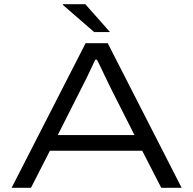

<svg xmlns="http://www.w3.org/2000/svg" viewBox="-20 -891 917 911"><path d="M502 -738.8H426.8L278.8 -867.2V-871.1H384.8ZM35.2 0 386.2 -686H491.2L841.8 0H745.1L654.8 -175.8H216.8L127 0ZM253.9 -250H618.2L506.8 -470.2Q499 -484.9 473.6 -538.8Q448.2 -592.8 439.9 -607.9H432.1Q382.8 -502 365.2 -470.2Z"/></svg>

Font: Archivo Expanded Light
Style: Regular
Weight: 300
Width: 7
Designer: Hector Gatti
Foundry: Omnibus-Type
Version: Version 2.001